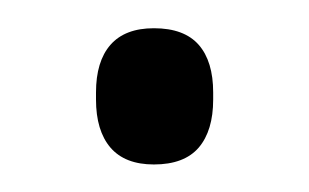

<svg xmlns="http://www.w3.org/2000/svg" viewBox="-20 -108 219 136"><path d="M89 8.5Q68.5 8.5 58.2 -3.5Q48 -15.5 48 -37.5V-42.5Q48 -64.5 58.2 -76.2Q68.5 -88 89 -88Q110.5 -88 120.8 -76.2Q131 -64.5 131 -42.5V-37.5Q131 -15.5 120.8 -3.5Q110.5 8.5 89 8.5Z"/></svg>

Font: Anek Devanagari Light
Style: Regular
Weight: 300
Designer: Kailash Malviya (Devanagari) & Yesha Goshar (Latin)
Foundry: Ek Type
Version: Version 1.003